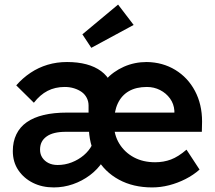

<svg xmlns="http://www.w3.org/2000/svg" viewBox="-20 -809 939 839"><path d="M36 -149Q36 -190 51.5 -222Q67 -254 97 -275Q127 -296 171 -306.5Q215 -317 273 -317H755L742 -302V-325Q740 -355 723 -378.5Q706 -402 679.5 -415.5Q653 -429 622 -429Q575 -429 543 -410.5Q511 -392 494.5 -356.5Q478 -321 478 -268Q478 -219 501.5 -181Q525 -143 565 -121.5Q605 -100 658 -100Q695 -100 727 -112Q759 -124 795 -155L852 -68Q825 -44 790.5 -26.5Q756 -9 719 0.5Q682 10 645 10Q562 10 499.5 -24Q437 -58 402.5 -119Q368 -180 368 -259Q368 -320 387.5 -371Q407 -422 441 -459.5Q475 -497 521.5 -517.5Q568 -538 621 -538Q691 -537 746 -503.5Q801 -470 832 -411.5Q863 -353 863 -278L862 -233H266Q240 -233 219 -228Q198 -223 183.5 -212.5Q169 -202 162 -188Q155 -174 155 -155Q155 -135 165 -120Q175 -105 192 -96.5Q209 -88 232 -88Q264 -88 293.5 -99.5Q323 -111 346 -130.5Q369 -150 382 -175L429 -103Q407 -69 373 -43.5Q339 -18 298.5 -4Q258 10 215 10Q164 10 124 -10Q84 -30 60 -65.5Q36 -101 36 -149ZM367 -254V-348Q367 -366 359 -381.5Q351 -397 337 -407Q323 -417 304 -423Q285 -429 263 -429Q221 -429 188 -412Q155 -395 128 -360L51 -436Q79 -468 113.5 -491Q148 -514 188 -526Q228 -538 273 -538Q320 -538 357.5 -528Q395 -518 422 -498Q449 -478 463 -449Q477 -420 477 -381V-259ZM379 -600 340 -659 496 -789 564 -700Z"/></svg>

Font: Mach Medium
Style: Regular
Weight: 500
Version: Version 1.002